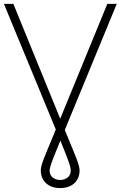

<svg xmlns="http://www.w3.org/2000/svg" viewBox="-31 -747 618 983"><path d="M-11 -727.3 254.6 -84.2 245.7 -62.1C196 58.9 177.9 95.5 177.9 126.1C177.9 179.3 215.9 215.9 277.3 215.9C338.4 215.9 376.4 179.3 376.4 126.1C376.4 96.6 356.2 53.6 305.8 -69.2L300.8 -81.7L566.8 -727.3H518.5L277.3 -139.2L37.3 -727.3ZM278.1 -27C318.2 70.7 331.7 106.9 331.3 127.8C331.3 153.4 309.3 174.4 277.3 174.4C244.7 174.4 223 153.8 223 127.8C223 106.5 239 68.2 278.1 -27Z"/></svg>

Font: Karasuma Gothic
Style: Thin
Weight: 200
Designer: Rasmus Andersson / Ryoko Ishizuka
Foundry: rsms
Version: Version 1.00